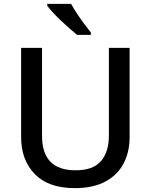

<svg xmlns="http://www.w3.org/2000/svg" viewBox="-20 -961 778 991"><path d="M649 -252Q649 -178 618.5 -118.5Q588 -59 525 -24.5Q462 10 366 10Q230 10 159.5 -62.5Q89 -135 89 -254V-714H197V-259Q197 -171 240 -126.5Q283 -82 371 -82Q461 -82 501.5 -130Q542 -178 542 -260V-714H649ZM347 -941Q359 -919 377 -891.5Q395 -864 414.5 -838Q434 -812 449 -793V-781H378Q361 -795 338.5 -814.5Q316 -834 293.5 -855.5Q271 -877 252.5 -897Q234 -917 224 -931V-941Z"/></svg>

Font: Noto Sans Cham Medium
Style: Regular
Weight: 500
Version: Version 2.002